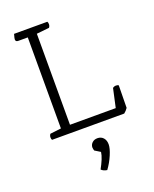

<svg xmlns="http://www.w3.org/2000/svg" viewBox="-166 -737 882 1100"><g transform="rotate(-20 275.5 -187.0)"><path d="M495 0H55Q51 -6 51 -16Q51 -27 58 -36L125 -44V-599H67Q51 -599 51 -613Q51 -620 56 -637L58 -645H261Q265 -639 265 -629Q265 -618 258 -609L181 -601V-46H460L485 -160Q494 -167 505 -167Q515 -167 521 -163L519 -26Q509 -11 495 0ZM295 161 261 140Q260 136 258.5 131Q257 126 257 121Q257 104 269.5 92Q282 80 302 80Q324 80 337.5 95Q351 110 351 135Q351 159 334.5 198Q318 237 293 271Q271 268 258 255Q273 228 283 203.5Q293 179 295 161Z"/></g></svg>

Font: Scope One
Style: Regular
Weight: 400
Designer: Dalton Maag Ltd
Foundry: Dalton Maag Ltd
Version: Version 1.001; ttfautohint (v1.4.1) -l 11 -r 50 -G 50 -x 14 